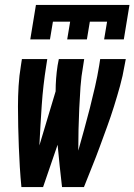

<svg xmlns="http://www.w3.org/2000/svg" viewBox="-20 -760 546 780"><path d="M103 -600 126 -740H506L483 -600H403L415 -672H345L333 -600H253L265 -672H195L183 -600ZM67 0Q63 -41 60.5 -81.5Q58 -122 56.5 -163Q55 -204 54 -245Q53 -286 53 -327.5Q53 -369 55.5 -410.5Q58 -452 65 -494L69 -520H172L168 -494Q155 -413 149.5 -331.5Q144 -250 140 -169L206 -389Q206 -415 208 -441.5Q210 -468 214 -494L219 -520H322L318 -494Q310 -450 307 -407Q304 -364 302 -320.5Q300 -277 299 -234Q298 -191 298 -148Q310 -191 322 -234Q334 -277 345 -320.5Q356 -364 366 -407.5Q376 -451 383 -494L387 -520H491L486 -494Q479 -452 467.5 -410.5Q456 -369 443 -327.5Q430 -286 415 -245Q400 -204 385 -163Q370 -122 353.5 -81.5Q337 -41 321 0H232Q227 -43 222.5 -85.5Q218 -128 214 -172L155 0Z"/></svg>

Font: Iosevka SS04
Style: Bold Italic
Weight: 700
Italic angle: -9°
Monospace: yes
Designer: Belleve Invis
Foundry: Belleve Invis
Version: Version 19.0.0; ttfautohint (v1.8.4)